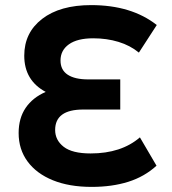

<svg xmlns="http://www.w3.org/2000/svg" viewBox="-20 -721 675 752"><path d="M593 -72Q546 -29 482.5 -9Q419 11 339 11Q251 11 187 -15Q123 -41 88 -88.5Q53 -136 53 -200Q53 -258 80.5 -298.5Q108 -339 159 -361Q75 -406 75 -503Q75 -593 145 -647Q215 -701 337 -701Q495 -701 594 -623L524 -515Q490 -543 444 -557Q398 -571 345 -571Q283 -571 250 -547.5Q217 -524 217 -484Q217 -447 245 -428.5Q273 -410 325 -410H451V-292H306Q196 -292 196 -212Q196 -172 229.5 -146Q263 -120 335 -120Q455 -120 528 -183Z"/></svg>

Font: Radio Canada SemiBold
Style: Regular
Weight: 600
Designer: Charles Daoud, Etienne Aubert Bonn, Alexandre Saumier Demers, Jacques Le Bailly
Foundry: Radio-Canada
Version: Version 2.104; ttfautohint (v1.8.4.7-5d5b);gftools[0.9.28.de